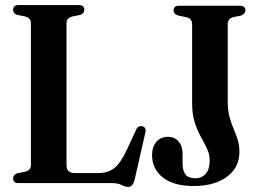

<svg xmlns="http://www.w3.org/2000/svg" viewBox="-20 -720 1018 755"><path d="M296 -661.5 263.5 -655Q241.5 -648.5 241.5 -629.5V-70.5Q241.5 -39.5 274 -39.5H369Q403.5 -39.5 428.8 -58.5Q454 -77.5 479.5 -132.5L514.5 -208Q522 -227 539 -223.5Q557 -219.5 551 -196L509.5 -14Q502.5 15 484.5 15Q472.5 15 458.2 7.5Q444 0 420 0H53Q31.5 0 31.5 -18.5Q31.5 -32.5 47 -38.5L80 -45Q101.5 -51.5 101.5 -70.5V-629.5Q101.5 -648.5 80 -655L47 -661.5Q31.5 -667.5 31.5 -681.5Q31.5 -700 53 -700H290.5Q311.5 -700 311.5 -681.5Q311.5 -667.5 296 -661.5ZM921.5 -123Q921.5 -61.5 872.5 -25Q823.5 11.5 741 11.5Q663 11.5 620.5 -22Q578 -55.5 578 -110.5Q578 -142.5 594.8 -162.2Q611.5 -182 641.5 -182Q666 -182 682 -164Q698 -146 698 -114.5V-76.5Q698 -49.5 709.2 -34.2Q720.5 -19 747.5 -19Q773.5 -19 789 -36.8Q804.5 -54.5 804.5 -88.5Q804.5 -113.5 794 -135.5Q783.5 -157.5 770 -181.8Q756.5 -206 746 -237.8Q735.5 -269.5 735.5 -313.5V-623Q735.5 -646.5 716 -651.5L679 -659.5Q662.5 -665 662.5 -679Q662.5 -697.5 684 -697.5H923Q945 -697.5 945 -679Q945 -665.5 927 -658.5L896 -652.5Q875.5 -645.5 875.5 -626V-321.5Q875.5 -286 882.5 -260.2Q889.5 -234.5 898.5 -213.5Q907.5 -192.5 914.5 -171Q921.5 -149.5 921.5 -123Z"/></svg>

Font: Fraunces 144pt Soft SemiBold
Style: Regular
Weight: 600
Version: Version 1.000;[b76b70a41]